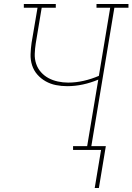

<svg xmlns="http://www.w3.org/2000/svg" viewBox="-20 -755 667 967"><path d="M457 192 489 0H348V-19H419L475 -354Q437 -338 397.5 -329.5Q358 -321 318 -321Q289 -321 261.5 -326.5Q234 -332 210 -345.5Q186 -359 168 -379.5Q150 -400 141.5 -426.5Q133 -453 134 -482Q135 -511 139 -539L169 -716H100V-735H261V-716H190L160 -536Q156 -510 155 -484Q154 -458 162 -434Q170 -410 186.5 -391.5Q203 -373 224.5 -361.5Q246 -350 271.5 -344.5Q297 -339 323 -339Q362 -339 401.5 -348Q441 -357 478 -373L535 -716H466V-735H627V-716H556L440 -19H513L478 192Z"/></svg>

Font: Iosevka Etoile Thin Oblique
Style: Regular
Weight: 100
Italic angle: -9°
Designer: Belleve Invis
Foundry: Belleve Invis
Version: Version 15.5.2; ttfautohint (v1.8.4)